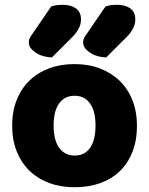

<svg xmlns="http://www.w3.org/2000/svg" viewBox="-20 -770 626 806"><path d="M423 -743Q435 -747 448 -748.5Q461 -750 470 -750Q505 -750 526.5 -735Q548 -720 548 -688Q548 -668 538 -649.5Q528 -631 512 -615L426 -529Q412 -529 395 -533Q378 -537 363.5 -545.5Q349 -554 339 -565.5Q329 -577 329 -592Q329 -607 338 -619ZM195 -743Q207 -747 220 -748.5Q233 -750 242 -750Q277 -750 298.5 -735Q320 -720 320 -688Q320 -668 310 -649.5Q300 -631 284 -615L198 -529Q184 -529 167 -533Q150 -537 135.5 -545.5Q121 -554 111 -565.5Q101 -577 101 -592Q101 -607 110 -619ZM555 -243Q555 -181 536 -132.5Q517 -84 482.5 -51Q448 -18 400 -1Q352 16 293 16Q234 16 186 -2Q138 -20 103.5 -53.5Q69 -87 50 -135Q31 -183 31 -243Q31 -302 50 -350Q69 -398 103.5 -431.5Q138 -465 186 -483Q234 -501 293 -501Q352 -501 400 -482.5Q448 -464 482.5 -430.5Q517 -397 536 -349Q555 -301 555 -243ZM205 -243Q205 -182 228.5 -149.5Q252 -117 294 -117Q336 -117 358.5 -150Q381 -183 381 -243Q381 -303 358 -335.5Q335 -368 293 -368Q251 -368 228 -335.5Q205 -303 205 -243Z"/></svg>

Font: Baloo Bhaijaan
Style: Regular
Weight: 400
Designer: Devika Bhansali and Ek Type
Foundry: Ek Type
Version: Version 1.443;PS 1.000;hotconv 16.6.51;makeotf.lib2.5.65220;